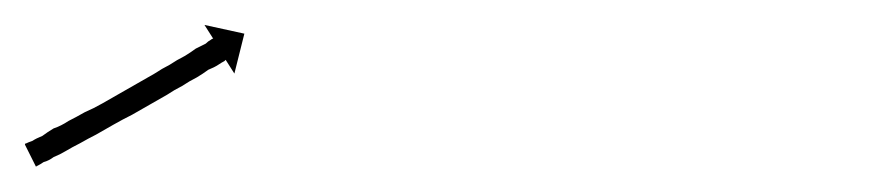

<svg xmlns="http://www.w3.org/2000/svg" viewBox="-39 -147 700 154"><path d="M-18 -32Q-16 -33 -13 -34Q-10 -36 -5 -38Q-1 -41 4 -44Q10 -46 16 -50Q22 -53 29 -57Q36 -60 43 -64Q50 -68 57 -72Q64 -76 71 -80Q78 -84 85 -88Q91 -92 97 -95Q103 -99 109 -102Q114 -105 118 -108Q122 -110 126 -112Q128 -114 130 -115Q131 -116 132 -116L125 -127L157 -120L149 -88L142 -99Q142 -99 141 -98Q139 -97 136 -95Q133 -93 128 -91Q124 -88 119 -85Q113 -82 107 -78Q101 -75 95 -71Q88 -67 81 -63Q74 -59 67 -55Q59 -51 52 -47Q45 -43 38 -39Q32 -36 25 -32Q19 -29 14 -26Q9 -23 4 -21Q0 -18 -4 -17Q-7 -15 -9 -14Q-10 -14 -10 -13L-19 -31Q-19 -32 -18 -32Z"/></svg>

Font: FRB American Cursive Just Arrows Black
Style: Bold Italic
Weight: 900
Italic angle: -25°
Version: Version 2.0;Modular Font Editor K font №1